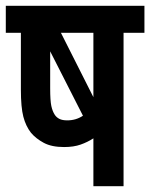

<svg xmlns="http://www.w3.org/2000/svg" viewBox="-20 -642 518 662"><path d="M478 -622V-529H406V0H302V-165Q282 -152 258 -143.5Q234 -135 201 -135Q158 -135 131 -149.5Q104 -164 87 -184Q69 -207 60.5 -239.5Q52 -272 52 -333V-529H0V-622ZM302 -529H190L302 -307ZM169 -246Q175 -237 185 -232Q195 -227 212 -227Q242 -227 266 -243L153 -465V-338Q153 -295 157 -276.5Q161 -258 169 -246Z"/></svg>

Font: Noto Sans ExtraCondensed SemiBold
Style: Regular
Weight: 600
Width: 2
Designer: Monotype Design Team
Foundry: Monotype Imaging Inc.
Version: Version 2.013; ttfautohint (v1.8.4.7-5d5b)